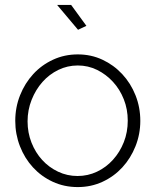

<svg xmlns="http://www.w3.org/2000/svg" viewBox="-20 -750 632 780"><path d="M296 10Q241 10 194.5 -11.5Q148 -33 114 -70Q80 -107 61 -156Q42 -205 42 -259Q42 -314 61.5 -363Q81 -412 115 -449Q149 -486 195.5 -507.5Q242 -529 296 -529Q350 -529 396 -507.5Q442 -486 476.5 -449Q511 -412 530.5 -363Q550 -314 550 -259Q550 -205 530.5 -156Q511 -107 477 -70Q443 -33 396.5 -11.5Q350 10 296 10ZM92 -257Q92 -211 108 -170.5Q124 -130 151.5 -100Q179 -70 216 -52.5Q253 -35 295 -35Q337 -35 374 -52.5Q411 -70 439 -101Q467 -132 483 -172.5Q499 -213 499 -260Q499 -306 483 -346.5Q467 -387 439 -417.5Q411 -448 374.5 -466Q338 -484 296 -484Q254 -484 217 -466Q180 -448 152.5 -417Q125 -386 108.5 -344.5Q92 -303 92 -257ZM212 -730H269L331 -645L297 -629Z"/></svg>

Font: Oxford Sans
Style: Regular
Weight: 300
Designer: Matt McInerney, Pablo Impallari, Rodrigo Fuenzalida
Foundry: Matt McInerney, Pablo Impallari, Rodrigo Fuenzalida
Version: Version 3.000g; ttfautohint (v1.5) -l 8 -r 28 -G 28 -x 14 -D